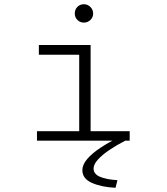

<svg xmlns="http://www.w3.org/2000/svg" viewBox="-20 -666 790 909"><path d="M155 0V-45H355V-407H164V-453H409V-45H594V0ZM377 -559Q359 -559 346.5 -571.5Q334 -584 334 -602Q334 -621 346.5 -633.5Q359 -646 377 -646Q395 -646 408 -633Q421 -620 421 -602Q421 -584 408 -571.5Q395 -559 377 -559ZM536 187 527 223Q461 220 415.5 200Q370 180 370 140Q370 113 393.5 86Q417 59 456.5 33Q496 7 543 -16L573 0Q534 20 499.5 43Q465 66 444 89Q423 112 423 132Q423 158 453.5 171Q484 184 536 187Z"/></svg>

Font: Inconsolata ExtraExpanded Light
Style: Regular
Weight: 300
Width: 8
Monospace: yes
Designer: Raph Levien, Cyreal, Brenton Simpson
Foundry: Raph Levien, Cyreal, Google
Version: Version 3.001; ttfautohint (v1.8.2.53-6de2)